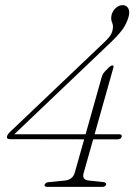

<svg xmlns="http://www.w3.org/2000/svg" viewBox="-20 -727 532 747"><path d="M376 -428Q378.5 -436.5 382.2 -441.8Q386 -447 390 -451L405.5 -466.5Q412.5 -472.5 417.5 -472.5Q423.5 -472.5 421 -463.5L348 -204.5H444.5Q455.5 -204.5 453.5 -195.5Q451 -185 437.5 -185H342.5L305.5 -54Q297.5 -27 326.5 -24.5L382 -18.5Q395.5 -17 393 -8.5Q390 0 378 0H164Q151.5 0 153.5 -8.5Q157 -17.5 170.5 -18.5L232 -24.5Q262 -27.5 270.5 -54L307.5 -185L20 -185.5Q3.5 -185.5 7.5 -197.5Q10 -205.5 22.5 -217L384 -561Q396 -572 404.8 -582.8Q413.5 -593.5 417 -606Q422.5 -626 416.2 -639.2Q410 -652.5 414.5 -670.5Q419 -685.5 430.8 -696.2Q442.5 -707 457.5 -707Q472 -707 479 -694.5Q486 -682 480 -660.5Q471.5 -631.5 453.5 -608.2Q435.5 -585 404 -555.5L35.5 -204.5H313Z"/></svg>

Font: Fraunces 72pt Soft Thin
Style: Italic
Weight: 100
Italic angle: -16°
Version: Version 1.000;[0bf87f6ff]